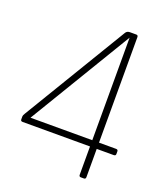

<svg xmlns="http://www.w3.org/2000/svg" viewBox="-122 -725 686 806"><g transform="rotate(20 220.5 -321.5)"><path d="M326 -163V-621L50 -163ZM348 0H334Q326 0 326 -9V-135H25Q16 -135 16 -143V-155Q16 -162 22 -171L300 -632Q306 -643 319 -643H348Q356 -643 356 -634V-163H432Q441 -163 441 -155V-143Q441 -135 432 -135H356V-9Q356 0 348 0Z"/></g></svg>

Font: Rajdhani Light
Style: Regular
Weight: 300
Designer: Satya Rajpurohit, Jyotish Sonowal
Foundry: Indian Type Foundry
Version: Version 1.201;PS 1.0;hotconv 1.0.78;makeotf.lib2.5.61930; tt